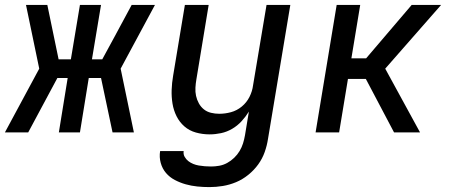

<svg xmlns="http://www.w3.org/2000/svg" viewBox="-39 -540 1859 783"><path d="M76 0H-19L121 -260L67 -520H154L200 -298H250L287 -520H373L336 -298H378L428 -390L498 -520H593L453 -260L507 0H420L373 -222H323L287 0H201L237 -222H195Z M815 223Q790 223 765.5 220.5Q741 218 718 211.5Q695 205 674 194Q653 183 638 165.5Q623 148 616.5 124.5Q610 101 614 76H710Q708 89 714 99.5Q720 110 729 117Q738 124 749 128.5Q760 133 772 135Q784 137 796.5 138Q809 139 822 139Q838 139 855 136Q872 133 887.5 124.5Q903 116 916 103.5Q929 91 938 76Q947 61 952 45Q957 29 960 12L976 -85Q963 -64 946 -45.5Q929 -27 907.5 -14.5Q886 -2 862.5 3Q839 8 816 8Q787 8 760 0.5Q733 -7 713 -24.5Q693 -42 681 -66Q669 -90 664.5 -117.5Q660 -145 661 -173.5Q662 -202 667 -231L715 -520H812L762 -217Q759 -200 758 -182.5Q757 -165 760.5 -149Q764 -133 772 -118.5Q780 -104 792.5 -94Q805 -84 821.5 -80Q838 -76 855 -76Q879 -76 903 -82.5Q927 -89 947 -105.5Q967 -122 978.5 -145Q990 -168 993 -192L1048 -520H1145L1054 26Q1050 53 1040.5 80Q1031 107 1014 130.5Q997 154 973.5 173Q950 192 923.5 203Q897 214 869.5 218.5Q842 223 815 223Z M1568 0 1453 -218H1380L1344 0H1248L1334 -520H1430L1394 -302H1454L1640 -520H1760L1532 -260L1674 0Z"/></svg>

Font: Iosevka Medium Extended
Style: Italic
Weight: 500
Width: 7
Italic angle: -9°
Monospace: yes
Designer: Belleve Invis
Foundry: Belleve Invis
Version: Version 32.5.0; ttfautohint (v1.8.4)